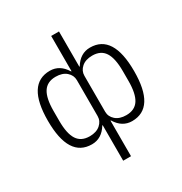

<svg xmlns="http://www.w3.org/2000/svg" viewBox="-205 -862 1151 1213"><g transform="rotate(-30 370.5 -255.0)"><path d="M342 200V-59H339Q296 12 224 12Q56 12 56 -256Q56 -524 224 -524Q296 -524 339 -453H342V-710H399V-453H402Q445 -524 517 -524Q685 -524 685 -256Q685 12 517 12Q445 12 402 -59H399V200ZM237 -39Q286 -39 314.5 -64Q343 -89 343 -125V-387Q343 -423 314.5 -448Q286 -473 237 -473Q175 -473 146.5 -429Q118 -385 118 -292V-220Q118 -127 146.5 -83Q175 -39 237 -39ZM504 -39Q566 -39 594.5 -83Q623 -127 623 -220V-292Q623 -385 594.5 -429Q566 -473 504 -473Q455 -473 426.5 -448Q398 -423 398 -387V-125Q398 -89 426.5 -64Q455 -39 504 -39Z"/></g></svg>

Font: IBM Plex Sans Light
Style: Regular
Weight: 300
Designer: Mike Abbink, Paul van der Laan, Pieter van Rosmalen
Foundry: Bold Monday
Version: Version 3.0